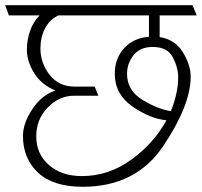

<svg xmlns="http://www.w3.org/2000/svg" viewBox="-31 -700 774 736"><path d="M181 -353Q127 -376 99.5 -420.5Q72 -465 72 -509Q72 -546 84 -581Q96 -616 121 -641H3L-11 -680H707L723 -641H581V-558Q641 -548 670.5 -499Q700 -450 700 -407Q700 -297 595 -140.5Q490 16 286 16Q173 16 115 -38Q57 -92 57 -179Q57 -227 92.5 -281Q128 -335 181 -353ZM346 -333H252Q196 -333 152 -288Q108 -243 108 -177Q108 -110 156.5 -67.5Q205 -25 283 -25Q386 -25 473 -88.5Q560 -152 607 -239Q544 -245 476.5 -292Q409 -339 409 -417Q409 -477 445.5 -516Q482 -555 540 -559V-641H193Q159 -625 141.5 -591Q124 -557 124 -514Q124 -459 159 -413.5Q194 -368 256 -368H332ZM554 -520Q506 -520 481 -488.5Q456 -457 456 -417Q456 -353 515.5 -317Q575 -281 624 -274Q637 -306 644.5 -339Q652 -372 652 -403Q652 -441 631.5 -480.5Q611 -520 554 -520Z"/></svg>

Font: Palanquin Thin
Style: Regular
Weight: 250
Designer: Pria Ravichandran
Version: Version 1.001